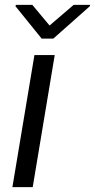

<svg xmlns="http://www.w3.org/2000/svg" viewBox="-20 -773 392 793"><path d="M31.2 0 122.2 -545.5H206L115.1 0ZM113.6 -752.8 184.7 -667.6 284.1 -752.8H352.3L350.9 -747.2L200.3 -613.6H152L44 -747.2L45.5 -752.8Z"/></svg>

Font: Inter UI
Style: Italic
Weight: 400
Italic angle: -9.39999°
Designer: Rasmus Andersson
Foundry: rsms
Version: 3.2;8d6f07862